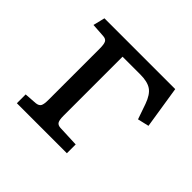

<svg xmlns="http://www.w3.org/2000/svg" viewBox="-130 -668 817 817"><g transform="rotate(45 278.0 -259.5)"><path d="M62 0V-53L119 -57Q136 -59 141.5 -69Q147 -79 147 -105V-414Q147 -440 141.5 -450.5Q136 -461 119 -462L57 -466L70 -519H496L526 -328L475 -316L451 -385Q436 -427 413 -442.5Q390 -458 347 -458H240V-102Q240 -78 245.5 -68Q251 -58 267 -57L363 -53V0Z"/></g></svg>

Font: Literata 7pt
Style: Regular
Weight: 400
Designer: Latin by Veronika Burian and Jose Scaglione. Greek by Irene Vlachou. Cyrillic by Vera Evstafieva.
Foundry: TypeTogether
Version: Version 3.002